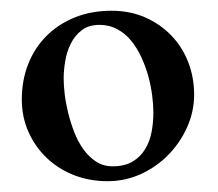

<svg xmlns="http://www.w3.org/2000/svg" viewBox="-20 -738 400 352"><path d="M261.2 -531.7Q261.2 -545.4 259 -562.7Q256.8 -580.1 252 -597.9Q247.1 -615.7 239.3 -632.8Q231.4 -649.9 220.7 -663.1Q210 -676.3 195.3 -684.3Q180.7 -692.4 162.6 -692.4Q142.6 -692.4 129.9 -682.6Q117.2 -672.9 109.9 -658.2Q102.5 -643.6 99.6 -626.2Q96.7 -608.9 96.7 -593.8Q96.7 -582 98.6 -565.4Q100.6 -548.8 105 -531Q109.4 -513.2 116.2 -495.6Q123 -478 133.1 -464.1Q143.1 -450.2 156.2 -441.7Q169.4 -433.1 186.5 -433.1Q208.5 -433.1 222.9 -441.7Q237.3 -450.2 245.8 -464.1Q254.4 -478 257.8 -495.6Q261.2 -513.2 261.2 -531.7ZM335.9 -564.5Q335.9 -533.7 323.2 -505.1Q310.5 -476.6 288.8 -454.3Q267.1 -432.1 238.3 -418.9Q209.5 -405.8 177.2 -405.8Q144 -405.8 115.5 -417Q86.9 -428.2 65.7 -448.5Q44.4 -468.8 32.2 -496.1Q20 -523.4 20 -555.7Q20 -590.8 31.7 -620.6Q43.5 -650.4 65.2 -672.1Q86.9 -693.8 117.2 -706.1Q147.5 -718.3 184.6 -718.3Q218.3 -718.3 246.1 -706.1Q273.9 -693.8 293.9 -673.1Q314 -652.3 325 -624.3Q335.9 -596.2 335.9 -564.5Z"/></svg>

Font: Khmer Busra Bunong
Style: Regular
Weight: 400
Designer: D. Kanjahn
Version: Version 7.100; 2014